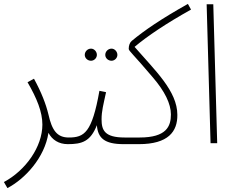

<svg xmlns="http://www.w3.org/2000/svg" viewBox="-33 -733 1208 983"><path d="M5 230C95 183 196 74 215 -53C234 -17 268 5 314 5C332 5 339 -3 339 -12C339 -21 334 -29 319 -29C259 -29 233 -66 215 -147C202 -201 179 -260 141 -330L108 -312C156 -229 184 -160 184 -95C184 18 99 139 -13 199Z M538 -422C554 -422 568 -436 568 -452C568 -469 554 -484 538 -484C520 -484 506 -469 506 -452C506 -436 520 -422 538 -422ZM433 -422C449 -422 463 -436 463 -452C463 -469 449 -484 433 -484C415 -484 401 -469 401 -452C401 -436 415 -422 433 -422ZM314 5C386 5 430 -8 463 -92C468 -26 502 5 600 5C617 5 624 -3 624 -12C624 -21 620 -29 605 -29C503 -29 487 -66 487 -122C487 -164 496 -196 510 -261L476 -268C438 -54 399 -29 319 -29Z M600 5H678C829 5 876 -60 875 -145C875 -267 760 -373 656 -493C721 -548 818 -613 945 -684L929 -713C792 -636 707 -578 642 -524C632 -516 626 -501 626 -483C626 -472 650 -455 751 -335C810 -266 842 -202 842 -147C842 -86 819 -29 682 -29H605Z M1045 0H1079L1059 -711H1025Z"/></svg>

Font: Noto Sans Arabic UI Cn XLt
Style: Regular
Weight: 200
Width: 3
Designer: Monotype Design Team, Nadine Chahine and Nizar Qandah
Foundry: Monotype Imaging Inc.
Version: Version 2.010